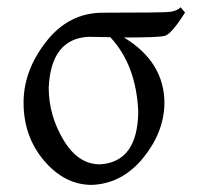

<svg xmlns="http://www.w3.org/2000/svg" viewBox="-20 -506 559 533"><path d="M257.3 -49.8Q362.3 -55.7 363.8 -196.8Q357.9 -326.2 286.1 -402.8L225.6 -403.8Q121.6 -398.4 115.2 -262.7Q115.2 -186.5 155.8 -118.2Q196.3 -49.8 257.3 -49.8ZM234.9 7.3Q159.7 7.3 102.5 -59.8Q45.4 -127 45.4 -221.2Q45.4 -310.1 108.2 -390.4Q170.9 -470.7 265.6 -470.7Q433.1 -470.7 452.1 -473.1Q471.2 -475.6 481.4 -485.8L493.7 -471.2Q455.6 -410.6 436.8 -406.2Q418 -401.9 324.2 -401.9Q436.5 -334 436.5 -218.8Q435.1 -138.2 377 -67.1Q318.8 3.9 234.9 7.3Z"/></svg>

Font: Almanac
Style: Regular
Weight: 400
Designer: Eden's Almanac
Version: Version 3.501;March 28, 2021;FontCreator 13.0.0.2683 64-bit